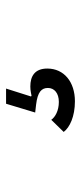

<svg xmlns="http://www.w3.org/2000/svg" viewBox="163 -223 267 633"><g transform="rotate(-90 296.5 93.5)"><path d="M279 207C343 207 387 171 387 116C387 74 361 60 328 60C313 60 304 63 297 64L295 62L321 -20H271L242 76L268 79C310 84 323 97 323 118C323 139 306 154 277 154C248 154 227 142 218 129L178 170C193 190 229 207 279 207Z"/></g></svg>

Font: LVC Sans
Style: Italic
Weight: 400
Italic angle: -11.31°
Designer: Mike Abbink, Paul van der Laan, Pieter van Rosmalen
Foundry: Bold Monday
Version: Version 3.0